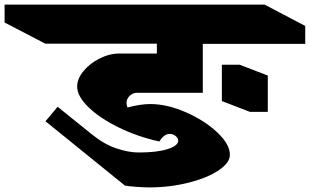

<svg xmlns="http://www.w3.org/2000/svg" viewBox="-195 -806 1349 836"><path d="M1134 -615H688V-402H402Q384 -402 370 -389Q356 -376 356 -359Q356 -347 360 -338Q417 -353 459 -353Q532 -353 613.5 -317.5Q695 -282 750.5 -230Q806 -178 806 -132Q806 -97 756.5 -64Q707 -31 625.5 -10.5Q544 10 455 10Q430 10 397.5 7.5Q365 5 349 2L3 -278L56 -341L205 -221Q258 -178 311.5 -160Q365 -142 409 -142Q487 -142 534 -156.5Q581 -171 581 -194Q581 -205 569.5 -214Q558 -223 544 -223Q519 -223 499 -190Q406 -210 323 -250.5Q240 -291 190.5 -339Q141 -387 141 -429Q141 -463 168.5 -496.5Q196 -530 239 -551.5Q282 -573 326 -573H488V-616H2L-175 -708V-786H957L1134 -693ZM971 -477V-319H893L771 -366V-524H849Z"/></svg>

Font: Inknut Antiqua Black
Style: Regular
Weight: 900
Designer: Claus Eggers Sørensen
Foundry: Claus Eggers Sørensen
Version: Version 1.003; ttfautohint (v1.8.2) -l 8 -r 50 -G 200 -x 14 